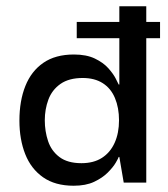

<svg xmlns="http://www.w3.org/2000/svg" viewBox="-20 -583 537 613"><path d="M215 10Q156 10 117.5 -17Q79 -44 60.5 -91Q42 -138 42 -198Q42 -261 61 -308.5Q80 -356 118.5 -382.5Q157 -409 216 -409Q256 -409 283 -396Q310 -383 326 -365Q342 -347 349.5 -332Q357 -317 359 -313H361V-563H447V0H375L361 -82H359Q358 -78 349.5 -63.5Q341 -49 324 -32Q307 -15 280.5 -2.5Q254 10 215 10ZM240 -62Q279 -62 305.5 -79Q332 -96 346 -127Q360 -158 360 -199Q360 -239 347 -270Q334 -301 308 -317.5Q282 -334 244 -334Q200 -334 173 -315Q146 -296 134.5 -265Q123 -234 123 -199Q123 -164 133.5 -132.5Q144 -101 170 -81.5Q196 -62 240 -62ZM225 -461V-513H491V-461Z"/></svg>

Font: Darker Grotesque Light SemiBold
Style: Regular
Weight: 600
Version: Version 1.000;gftools[0.9.28]